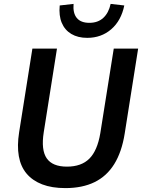

<svg xmlns="http://www.w3.org/2000/svg" viewBox="-20 -954 729 984"><path d="M315 10Q246 10 196.5 -9Q147 -28 116.5 -64Q86 -100 76.5 -153.5Q67 -207 78 -276L146 -705H272L204 -275Q190 -185 219.5 -142.5Q249 -100 323 -100Q397 -100 438 -141Q479 -182 494 -271L563 -705H688L619 -269Q604 -175 565.5 -113Q527 -51 464.5 -20.5Q402 10 315 10ZM427 -760Q379 -760 345.5 -780Q312 -800 296.5 -837Q281 -874 286 -926L357 -934Q353 -887 373.5 -862Q394 -837 438 -837Q482 -837 509.5 -862.5Q537 -888 547 -934L617 -926Q601 -848 550 -804Q499 -760 427 -760Z"/></svg>

Font: Nunito Sans 10pt SemiCondensed
Style: Bold Italic
Weight: 700
Width: 4
Italic angle: -9°
Designer: Vernon Adams
Foundry: Vernon Adams
Version: Version 3.101;gftools[0.9.27]